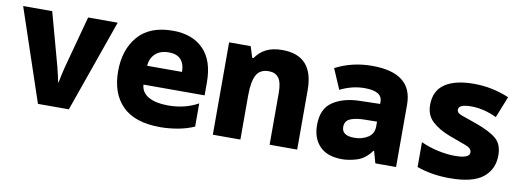

<svg xmlns="http://www.w3.org/2000/svg" viewBox="-50 -842 3100 1132"><g transform="rotate(10 1500.0 -276.5)"><path d="M387 0 582 -553H405L320 -238Q312 -206 308.5 -188.5Q305 -171 300 -146H297Q292 -171 288 -188.5Q284 -206 276 -238L190 -553H16L202 0Z M1138 -29V-168Q1060 -124 958 -124Q885 -124 841.5 -148.5Q798 -173 795 -220H1161V-298Q1161 -429 1094.5 -496Q1028 -563 912 -563Q774 -563 704 -482.5Q634 -402 634 -272Q634 -139 708.5 -64.5Q783 10 935 10Q986 10 1039.5 0.5Q1093 -9 1138 -29ZM910 -433Q1004 -433 1006 -333H797Q800 -378 829.5 -405.5Q859 -433 910 -433Z M1414 0V-264Q1414 -346 1435 -386Q1456 -426 1510 -426Q1549 -426 1569 -399.5Q1589 -373 1589 -310V0H1754V-356Q1754 -563 1567 -563Q1508 -563 1469.5 -543Q1431 -523 1407 -487H1399L1378 -553H1249V0Z M1998 -179Q1998 -216 2031.5 -229.5Q2065 -243 2120 -243L2189 -244V-215Q2189 -171 2154 -149Q2119 -127 2073 -127Q1998 -127 1998 -179ZM2198 -71H2202L2222 0H2346V-374Q2346 -563 2105 -563Q1985 -563 1885 -511L1937 -390Q2009 -426 2084 -426Q2189 -426 2189 -363V-350L2068 -347Q1970 -345 1907 -303Q1844 -261 1844 -164Q1844 -84 1889.5 -37Q1935 10 2024 10Q2065 10 2113 -5Q2161 -20 2198 -71Z M2928 -172Q2928 -237 2890.5 -270Q2853 -303 2768 -334Q2704 -357 2675 -366.5Q2646 -376 2646 -397Q2646 -429 2722 -429Q2755 -429 2793 -420.5Q2831 -412 2874 -392L2925 -520Q2822 -563 2714 -563Q2602 -563 2541 -522Q2480 -481 2480 -396Q2480 -335 2519.5 -298Q2559 -261 2627 -235Q2693 -211 2728 -198Q2763 -185 2763 -160Q2763 -125 2675 -125Q2629 -125 2575 -136.5Q2521 -148 2471 -171V-22Q2560 10 2668 10Q2805 10 2866.5 -39Q2928 -88 2928 -172Z"/></g></svg>

Font: Noto Sans Mono UI ExtraBold
Style: Regular
Weight: 800
Designer: Monotype Design team
Foundry: Monotype Imaging Inc.
Version: 1.000